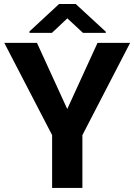

<svg xmlns="http://www.w3.org/2000/svg" viewBox="-20 -921 659 941"><path d="M161.1 -710.9 309.6 -386.7 458 -710.9H617.7L383.8 -258.8V0H235.4V-258.8L1 -710.9ZM351.1 -901.4 498.5 -765.6V-759.8H386.7L310.1 -831.1L234.4 -759.8H124.5V-767.1L269.5 -901.4Z"/></svg>

Font: Vazirmatn RD FD
Style: Bold
Weight: 700
Designer: Saber Rastikerdar
Foundry: Saber Rastikerdar
Version: Version 33.003